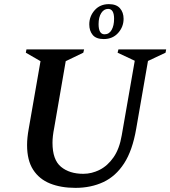

<svg xmlns="http://www.w3.org/2000/svg" viewBox="-20 -899 824 929"><path d="M345 10Q275 10 222.5 -11Q170 -32 140.5 -77.5Q111 -123 111 -197Q111 -215 113 -234.5Q115 -254 119 -276L176 -603L105 -644L108 -660H387L383 -644L298 -603L242 -279Q234 -239 234 -208Q234 -126 275 -92Q316 -58 383 -58Q424 -58 462.5 -77.5Q501 -97 529.5 -138Q558 -179 569 -244L632 -605L549 -644L553 -660H784L781 -644L696 -604L639 -276Q621 -171 580.5 -108.5Q540 -46 480 -18Q420 10 345 10ZM482 -710Q445 -710 428.5 -730Q412 -750 412 -781Q412 -820 438 -849.5Q464 -879 507 -879Q543 -879 560.5 -859Q578 -839 578 -808Q578 -769 551.5 -739.5Q525 -710 482 -710ZM486 -733Q508 -733 520 -754Q532 -775 532 -808Q532 -856 503 -856Q483 -856 470 -836Q457 -816 457 -782Q457 -733 486 -733Z"/></svg>

Font: Spectral SemiBold
Style: Italic
Weight: 600
Italic angle: -10°
Designer: Jean-Baptiste Levee
Foundry: Production Type
Version: Version 2.001